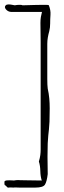

<svg xmlns="http://www.w3.org/2000/svg" viewBox="-20 -730 288 869"><path d="M20 119Q14 120 10.5 115Q7 110 2 108Q0 107 0 99Q0 91 1 90Q5 87 10.5 86.5Q16 86 22 86Q30 86 36 86.5Q42 87 43 87Q48 86 52.5 85.5Q57 85 62 85Q65 85 71 85.5Q77 86 98.5 86Q120 86 169 87Q163 68 162.5 44Q162 20 156 1Q161 -16 162.5 -28.5Q164 -41 164 -53V-539Q164 -563 163.5 -584.5Q163 -606 163 -626Q163 -641 165 -653Q167 -665 170 -676H30Q16 -677 7 -687.5Q-2 -698 6 -706Q10 -710 19 -710Q27 -710 36 -708Q45 -706 47 -706Q52 -707 56.5 -707.5Q61 -708 66 -708Q70 -708 74 -708Q78 -708 82 -706Q83 -706 100 -706.5Q117 -707 137.5 -707.5Q158 -708 169 -708Q177 -708 188.5 -708Q200 -708 201 -706Q210 -684 208.5 -663.5Q207 -643 207 -623Q207 -605 203 -589Q199 -575 196.5 -560.5Q194 -546 194 -531V-390Q194 -385 194 -372.5Q194 -360 194.5 -347.5Q195 -335 196 -329Q201 -307 203 -285Q205 -263 205 -240Q205 -201 204 -179.5Q203 -158 201.5 -144.5Q200 -131 198.5 -117Q197 -103 196 -81.5Q195 -60 195 -21Q195 -2 195.5 18Q196 38 196 58Q192 92 183.5 105.5Q175 119 140 119H67Q58 119 52.5 118.5Q47 118 41 119Q35 119 30 118.5Q25 118 20 119Z"/></svg>

Font: Sankofa Display
Style: Regular
Weight: 400
Designer: Batsirai Madzonga
Foundry: Batsirai Madzonga
Version: Version 1.000; ttfautohint (v1.8.4.7-5d5b)